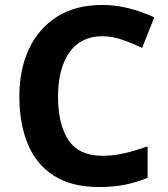

<svg xmlns="http://www.w3.org/2000/svg" viewBox="-20 -744 677 774"><path d="M393 -598Q306 -598 260 -533Q214 -468 214 -355Q214 -241 256.5 -178.5Q299 -116 393 -116Q437 -116 480.5 -126Q524 -136 575 -154V-27Q528 -8 482 1Q436 10 379 10Q269 10 197.5 -35.5Q126 -81 92 -163.5Q58 -246 58 -356Q58 -464 97 -547Q136 -630 210.5 -677Q285 -724 393 -724Q446 -724 499.5 -710.5Q553 -697 602 -674L553 -551Q513 -570 472.5 -584Q432 -598 393 -598Z"/></svg>

Font: Noto Sans Adlam Unjoined
Style: Bold
Weight: 700
Version: Version 3.001